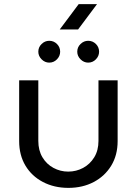

<svg xmlns="http://www.w3.org/2000/svg" viewBox="-20 -900 664 932"><path d="M312 12Q243 12 188.5 -16.5Q134 -45 103.5 -96Q73 -147 73 -215V-510H166V-216Q166 -170 186 -136.5Q206 -103 239.5 -85Q273 -67 311 -67Q350 -67 383.5 -85Q417 -103 437.5 -136.5Q458 -170 458 -216V-510H551V-215Q551 -147 520 -96Q489 -45 435 -16.5Q381 12 312 12ZM408 -596Q387 -596 371 -612Q355 -628 355 -649Q355 -671 371 -686.5Q387 -702 408 -702Q430 -702 445.5 -686.5Q461 -671 461 -649Q461 -628 445.5 -612Q430 -596 408 -596ZM219 -596Q198 -596 182 -612Q166 -628 166 -649Q166 -671 182 -686.5Q198 -702 219 -702Q241 -702 256.5 -686.5Q272 -671 272 -649Q272 -628 256.5 -612Q241 -596 219 -596ZM270 -757 362 -880H451L359 -757Z"/></svg>

Font: MuseoModerno Thin
Style: Regular
Weight: 400
Version: Version 1.003